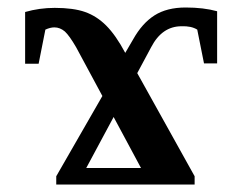

<svg xmlns="http://www.w3.org/2000/svg" viewBox="-20 -491 645 512"><path d="M524 -322 506 -412Q490 -422 464 -421Q412 -421 383 -365L346 -296L499 -21V1H130V-21L253 -235L183 -365Q165 -396 153 -407Q140 -418 125 -418Q114 -418 101 -412L83 -321H47V-459Q85 -470 126 -470Q176 -470 207 -459Q238 -448 263 -423Q289 -397 314 -350L335 -386Q359 -429 392 -450Q425 -471 475 -471Q523 -471 559 -461V-322ZM283 -179 210 -43H356Z"/></svg>

Font: Libra Serif Modern
Style: Bold
Weight: 700
Designer: Stefan Peev, Context Ltd
Foundry: Ascender Corporation
Version: Version 1.000